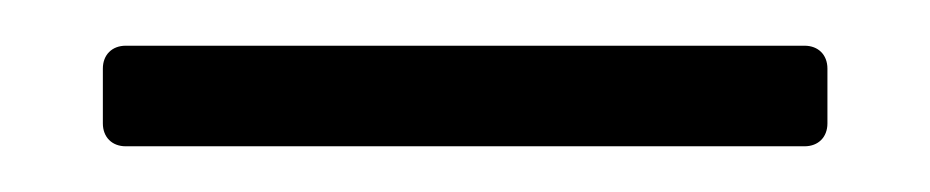

<svg xmlns="http://www.w3.org/2000/svg" viewBox="-20 -64 407 84"><path d="M35 0H332C338 0 342 -4 342 -10V-34C342 -40 338 -44 332 -44H35C29 -44 25 -40 25 -34V-10C25 -4 29 0 35 0Z"/></svg>

Font: Barlow Condensed Light
Style: Regular
Weight: 300
Width: 3
Designer: Jeremy Tribby
Foundry: Tribby Type
Version: Version 1.422;hotconv 1.0.109;makeotfexe 2.5.65596